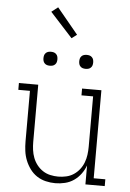

<svg xmlns="http://www.w3.org/2000/svg" viewBox="-63 -1015 726 1069"><g transform="rotate(5 300.0 -480.5)"><path d="M287 8Q260 8 233 1.5Q206 -5 183.5 -20Q161 -35 145 -57Q129 -79 119 -104Q109 -129 105.5 -156Q102 -183 102 -210V-492H37V-530H145V-210Q145 -188 148 -165.5Q151 -143 159 -122Q167 -101 181 -83Q195 -65 214 -52.5Q233 -40 255.5 -35Q278 -30 300 -30Q322 -30 344.5 -35Q367 -40 386 -52.5Q405 -65 419 -83Q433 -101 441 -122Q449 -143 452 -165.5Q455 -188 455 -210V-492H390V-530H498V-38H563V0H455V-106Q446 -81 429.5 -58.5Q413 -36 390.5 -20.5Q368 -5 341 1.5Q314 8 287 8ZM400 -641Q392 -641 384.5 -643Q377 -645 371 -651Q365 -657 363 -664.5Q361 -672 361 -680Q361 -688 363 -695.5Q365 -703 371 -709Q377 -715 384.5 -717Q392 -719 400 -719Q408 -719 415.5 -717Q423 -715 429 -709Q435 -703 437 -695.5Q439 -688 439 -680Q439 -672 437 -664.5Q435 -657 429 -651Q423 -645 415.5 -643Q408 -641 400 -641ZM200 -641Q192 -641 184.5 -643Q177 -645 171 -651Q165 -657 163 -664.5Q161 -672 161 -680Q161 -688 163 -695.5Q165 -703 171 -709Q177 -715 184.5 -717Q192 -719 200 -719Q208 -719 215.5 -717Q223 -715 229 -709Q235 -703 237 -695.5Q239 -688 239 -680Q239 -672 237 -664.5Q235 -657 229 -651Q223 -645 215.5 -643Q208 -641 200 -641ZM307 -804 182 -941 218 -969 336 -826Z"/></g></svg>

Font: Iosevka Slab XLtEx
Style: Regular
Weight: 200
Width: 7
Monospace: yes
Designer: Belleve Invis
Foundry: Belleve Invis
Version: Version 11.1.0; ttfautohint (v1.8.3)